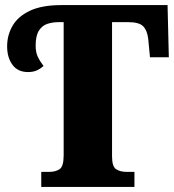

<svg xmlns="http://www.w3.org/2000/svg" viewBox="-20 -734 684 754"><path d="M142 0V-59H172Q199 -59 214.5 -70Q230 -81 230 -124V-647H210Q187 -647 166.5 -640.5Q146 -634 133 -614Q120 -594 120 -554Q120 -529 128.5 -511Q137 -493 151 -475Q139 -464 124.5 -457.5Q110 -451 90 -451Q50 -451 29 -479.5Q8 -508 8 -552Q8 -596 29.5 -633Q51 -670 98 -692Q145 -714 221 -714H638L643 -509H569L562 -582Q558 -615 542 -631Q526 -647 484 -647H420V-120Q420 -80 436 -69.5Q452 -59 478 -59H508V0Z"/></svg>

Font: Noto Serif SemiCondensed Black
Style: Regular
Weight: 900
Width: 4
Designer: Monotype Design Team
Foundry: Monotype Imaging Inc.
Version: Version 2.014; ttfautohint (v1.8.4.7-5d5b)